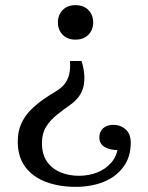

<svg xmlns="http://www.w3.org/2000/svg" viewBox="-20 -532 575 746"><path d="M422 -47Q448 -47 468 -29.5Q488 -12 488 23Q488 78 459.5 116.5Q431 155 383 174.5Q335 194 274 194Q210 194 159 175Q108 156 78.5 117Q49 78 49 18L143 24Q143 67 162 95Q181 123 214 137Q247 151 287 151Q325 151 358 138Q391 125 413.5 98.5Q436 72 439 32L443 51Q408 52 387 39.5Q366 27 366 2Q366 -20 380.5 -33.5Q395 -47 422 -47ZM297 -295Q314 -239 304.5 -196.5Q295 -154 252 -124Q226 -106 200.5 -85.5Q175 -65 159 -39Q143 -13 143 24L49 18Q49 -23 63.5 -53.5Q78 -84 101 -106.5Q124 -129 149.5 -146.5Q175 -164 197 -177Q220 -191 232 -207Q244 -223 249 -244Q254 -265 252 -295ZM273 -512Q305 -512 323.5 -493Q342 -474 342 -445Q342 -416 323.5 -397Q305 -378 273 -378Q242 -378 223.5 -397Q205 -416 205 -445Q205 -474 223.5 -493Q242 -512 273 -512Z"/></svg>

Font: Montagu Slab
Style: Bold
Weight: 700
Designer: Florian Karsten
Foundry: Florian Karsten
Version: Version 1.000